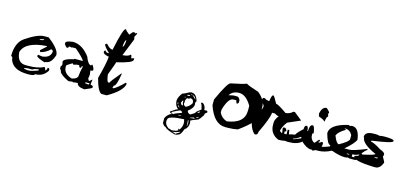

<svg xmlns="http://www.w3.org/2000/svg" viewBox="-74 -1221 4120 1949"><g transform="rotate(15 1986.5 -247.0)"><path d="M275.4 -416H319.8Q441.4 -324.2 441.4 -262.2Q412.1 -166.5 352.1 -166.5Q352.1 -160.2 345.7 -160.2Q259.8 -186 255.9 -204.6L262.2 -217.8L307.1 -211.4Q397 -222.2 397 -294.4L377.4 -307.1Q331.5 -261.2 275.4 -249.5L269 -262.2V-269L326.2 -319.8V-326.2Q107.4 -313 70.3 -198.2V-185.5Q81.5 -83 166.5 -83H191.9Q295.9 -83 358.4 -115.2Q371.1 -99.1 371.1 -83Q385.7 -83 390.6 -115.2H397Q409.7 -113.3 409.7 -102.5V-89.8Q366.2 -19 281.7 -19Q281.7 0 211.4 0Q51.8 0 19 -102.5Q19 -134.3 0 -134.3Q0 -277.8 83 -333Q205.6 -416 275.4 -416ZM236.8 -377.4V-371.1H262.2Q274.9 -377.4 281.7 -377.4V-383.8H275.4ZM243.2 -57.6H191.9L160.2 -51.3V-44.9L191.9 -38.6H211.4Q237.8 -38.6 307.1 -64V-76.7Q258.8 -70.3 243.2 -57.6Z M569.3 -436Q668 -436 748 -329.6Q776.4 -251.5 809.6 -251.5Q811.5 -262.7 820.8 -262.7Q842.8 -232.9 842.8 -212.4Q842.8 -201.2 815.4 -201.2L820.8 -162.1V-150.9L815.4 -117.7Q823.7 -94.7 832 -94.7L859.9 -117.7V-111.8Q854.5 -81.5 854.5 -61.5Q882.3 -60.1 882.3 -44.9V-39.6Q882.3 -29.8 804.2 0Q726.1 -8.8 726.1 -44.9Q705.6 -44.9 675.3 -39.6Q669.9 -39.6 669.9 -44.9L642.1 -39.6H625.5Q551.3 -75.2 530.3 -106Q530.3 -121.6 513.2 -139.6V-162.1L524.4 -178.7V-189.9Q524.4 -202.6 519 -212.4Q519 -245.6 625.5 -268.1Q625.5 -273.9 630.9 -273.9H714.8V-279.8Q691.9 -314 614.3 -379.9H575.2Q569.3 -379.9 569.3 -374.5L558.1 -379.9H541.5Q541.5 -363.3 530.3 -363.3H524.4Q519 -363.3 496.6 -391.1V-407.7Q496.6 -426.3 569.3 -436ZM619.6 -223.6Q564 -190.4 564 -184.1V-173.3Q564 -100.6 653.3 -72.8Q714.8 -85.9 714.8 -123Q714.8 -149.4 731.4 -218.3L720.2 -223.6Q720.2 -201.2 709 -201.2Q695.3 -201.2 692.4 -223.6H681.2Q667.5 -223.6 630.9 -212.4Q630.9 -223.6 619.6 -223.6ZM798.3 -72.8V-61.5Q823.7 -61.5 832 -56.2L842.8 -72.8Z M1058.6 -697.8Q1058.6 -687.5 1102.1 -654.3L1132.8 -689.5H1151.4Q1157.7 -689.5 1157.7 -680.7L1169.9 -689.5H1176.3V-680.7L1157.7 -645.5Q1163.6 -628.9 1163.6 -619.6L1089.8 -436H1095.7Q1152.8 -440.4 1169.9 -462.4Q1182.1 -462.4 1182.1 -427.7L1213.4 -436V-418.9Q1213.4 -387.2 1046.4 -349.1Q1046.4 -338.4 997.1 -209.5Q1007.3 -130.9 1022 -130.9H1034.2Q1034.2 -142.6 1127 -252.9H1132.8Q1111.8 -113.3 1083.5 -113.3Q1083.5 -104 1077.1 -87.4H1089.8Q1127.9 -106.4 1194.8 -174.3L1207 -165.5Q1194.3 -87.4 1040.5 0H984.9Q944.8 -16.6 910.6 -148.4Q953.6 -305.2 960 -383.8Q898.4 -394.5 898.4 -418.9Q900.4 -436 910.6 -436L929.2 -418.9H953.6Q892.1 -475.6 892.1 -497.1L904.3 -505.9H910.6Q946.3 -462.4 978.5 -462.4Q1027.8 -697.8 1052.7 -697.8ZM1067.9 -519Q1085.4 -519 1089.8 -591.8Q1072.3 -591.8 1067.9 -519Z M1862.8 -252Q1920.4 -252 1937.5 -174.3Q1932.1 -174.3 1926.8 -156.7L1930.2 -149.4V-146Q1930.2 -101.6 1877 -64.5Q1877 -42 1905.3 -32.7H1912.6Q1958.5 -58.1 1958.5 -68.4Q1959 -73.7 2007.8 -110.4Q1997.6 -159.2 1986.8 -170.4V-177.7H2004.4Q2036.1 -156.2 2036.1 -110.4L2043.5 -114.3L2050.3 -110.4L2057.6 -114.3Q2071.8 -108.9 2071.8 -103.5V-96.2Q2046.9 -76.7 2046.9 -71.8L2050.3 -64.5Q2013.7 -10.3 2004.4 -4.4Q1934.6 21 1926.8 27.3Q1926.8 36.1 1930.2 55.7Q1930.2 102.5 1891.1 129.9Q1870.1 197.3 1838.4 197.3Q1838.4 204.1 1813.5 204.1H1806.6Q1714.8 178.2 1700.2 154.8Q1683.1 154.8 1665 122.6V73.2Q1677.2 41 1714.4 16.6Q1728.5 16.6 1728.5 9.8Q1712.9 9.8 1704.1 -4.4V-7.8Q1759.8 -48.8 1778.3 -50.3Q1739.3 -79.6 1739.3 -135.3Q1744.1 -175.3 1778.3 -216.8Q1791 -216.8 1848.6 -248.5Q1856.9 -248.5 1862.8 -252ZM1866.7 -231V-227.1Q1874.5 -227.1 1880.9 -223.6V-231ZM1884.3 -227.1 1919.4 -191.9V-195.3Q1912.1 -219.2 1891.1 -227.1ZM1831.1 -212.9V-209.5H1841.8L1859.4 -212.9V-220.2H1838.4Q1831.1 -219.2 1831.1 -212.9ZM1810.1 -191.9V-184.6Q1816.9 -188.5 1820.8 -188.5V-191.9ZM1859.4 -181.2 1841.8 -184.6Q1831.5 -184.6 1820.8 -149.4Q1820.8 -146 1824.2 -146L1820.8 -128.4V-117.7Q1829.6 -96.2 1848.6 -96.2Q1886.2 -114.7 1905.3 -149.4Q1905.3 -191.9 1866.7 -191.9Q1859.4 -191.9 1859.4 -181.2ZM1788.6 -124.5Q1793.9 -103.5 1806.6 -100.1Q1813.5 -100.1 1813.5 -106.9Q1806.6 -120.1 1806.6 -135.3V-149.4H1802.7Q1797.4 -149.4 1788.6 -124.5ZM1756.8 -121.1V-106.9Q1758.3 -100.1 1764.2 -100.1V-103.5L1760.3 -121.1ZM1764.2 -96.2V-92.8Q1772 -73.7 1785.2 -71.8V-75.2ZM1976.1 -71.8V-68.4Q1996.1 -68.4 2001 -85.9H1997.6Q1976.1 -76.2 1976.1 -71.8ZM1721.7 -7.8V2.4Q1740.7 9.8 1742.7 9.8Q1750.5 -1.5 1824.2 -25.9V-36.1L1802.7 -46.9Q1760.7 -29.3 1721.7 -7.8ZM1976.1 -18.6V-15.1H1986.8Q1997.6 -17.6 2001 -29.3H1997.6Q1983.9 -18.6 1976.1 -18.6ZM1916 2.4V6.3Q1927.2 -1 1965.3 -1V-4.4Q1955.1 -4.4 1955.1 -11.7Q1916 -2 1916 2.4ZM1795.9 2.4 1799.3 9.8Q1813.5 2.4 1824.2 2.4V-1H1816.9ZM1693.4 98.1Q1693.4 135.3 1739.3 165L1746.6 161.6Q1762.7 172.4 1767.6 172.4Q1774.4 168.9 1778.3 168.9V172.4Q1785.6 168.9 1810.1 165Q1810.1 168.9 1813.5 168.9Q1813.5 163.1 1835 154.8Q1831.1 149.9 1831.1 136.7L1845.2 144Q1870.1 108.4 1870.1 73.2Q1870.1 53.2 1862.8 30.8Q1696.8 39.1 1696.8 76.7Q1693.4 82 1693.4 98.1ZM1901.9 30.8Q1905.3 46.4 1905.3 87.4H1909.2Q1909.2 74.7 1912.6 55.7Q1909.2 41.5 1909.2 30.8ZM1781.7 183.1V186.5Q1796.4 186.5 1813.5 197.3Q1856.4 173.3 1859.4 165H1852.5Q1816.9 183.1 1781.7 183.1Z M2385.7 -482.9Q2410.6 -465.8 2516.6 -432.6Q2597.2 -367.7 2597.2 -292V-211.4Q2597.2 -141.1 2416 -10.3Q2363.3 0 2315.4 0H2285.2Q2165.5 0 2104 -181.2V-241.7Q2195.3 -441.4 2224.6 -442.9Q2342.3 -466.3 2385.7 -482.9ZM2234.9 -321.8 2285.2 -332H2325.2Q2339.8 -332 2355.5 -301.8V-281.7Q2355.5 -261.7 2335.4 -261.7Q2325.2 -281.2 2325.2 -292H2294.9Q2241.2 -292 2204.6 -161.1V-130.9Q2227.1 -80.6 2285.2 -60.5Q2466.3 -85.9 2466.3 -221.2V-271.5Q2407.2 -372.1 2335.4 -372.1Q2267.6 -372.1 2234.9 -321.8Z M2674.8 -437.5Q2685.1 -437.5 2724.1 -362.8Q2747.1 -362.8 2839.8 -296.9Q2885.3 -299.8 2914.6 -330.1H2931.2L3013.7 -263.7L2881.3 -206.1Q2841.8 -156.2 2832 -106.4L2856.4 -89.8H2906.2V-139.6H2922.9L2939.5 -32.2Q2899.4 -15.6 2839.8 -15.6Q2749 -54.2 2749 -147.9V-172.9Q2749 -203.1 2782.2 -247.1Q2761.7 -247.1 2740.7 -263.7H2707.5Q2707.5 -211.9 2625 -40.5Q2625 -7.3 2600.1 -7.3H2591.8Q2553.2 -40.5 2534.2 -114.7Q2521 -114.7 2501 -147.9Q2567.4 -171.4 2567.4 -222.2Q2608.4 -272 2608.4 -305.2Q2608.4 -313 2575.2 -354.5V-371.1Q2578.1 -387.7 2591.8 -387.7H2600.1Q2616.2 -371.1 2649.9 -371.1Q2658.2 -437.5 2674.8 -437.5Z M3232.4 -454.1Q3267.1 -423.8 3267.1 -412.6L3259.8 -398.9Q3267.1 -387.2 3267.1 -371.6Q3252.9 -371.6 3246.1 -316.4H3239.3Q3239.3 -329.1 3177.2 -350.6L3170.4 -378.4Q3184.1 -454.1 3232.4 -454.1ZM3135.7 -247.1H3142.6Q3158.2 -247.1 3170.4 -171.4Q3156.7 -169.4 3156.7 -157.7Q3156.7 -103.5 3197.8 -81.5H3204.6L3239.3 -123Q3252.9 -121.1 3252.9 -109.4Q3239.3 -106.9 3239.3 -95.7H3252.9L3273.9 -109.4Q3287.6 -106.9 3287.6 -95.7V-88.9Q3287.6 -30.3 3218.8 -5.9H3184.1Q3138.7 -5.9 3080.6 -61Q3038.6 -19.5 2942.9 -19.5H2936Q2877.4 -19.5 2853 -61Q2853 -84 2859.9 -95.7L2853 -136.7Q2855 -150.9 2866.7 -150.9H2873.5Q2883.8 -150.9 2894.5 -129.9V-116.2H2880.9V-95.7Q2880.9 -85.4 2901.4 -74.7Q2901.4 -95.7 2991.2 -109.4Q3009.3 -141.6 3060.1 -185.1Q3060.1 -226.6 3080.6 -226.6Q3101.6 -226.6 3101.6 -178.2H3108.4Q3108.4 -242.2 3135.7 -247.1ZM2983.9 -67.9V-61H2991.2L3060.1 -88.9V-102.5H3053.2Q3006.3 -67.9 2983.9 -67.9Z M3493.7 -344.7 3505.9 -338.4Q3516.6 -344.7 3530.8 -344.7Q3601.1 -344.7 3616.7 -221.7Q3596.2 -178.7 3518.1 -110.8Q3512.2 -110.8 3512.2 -104.5H3561.5Q3600.6 -104.5 3739.7 -160.2V-147.5Q3729.5 -147.5 3678.2 -85.9Q3638.7 -67.9 3616.7 -67.9H3604.5V-43H3653.8Q3655.8 -65.9 3678.2 -80.1L3684.6 -67.9V-55.2Q3671.9 -30.8 3647.5 -18.6H3592.3Q3578.1 -18.6 3567.4 -24.4Q3556.6 -18.6 3543 -18.6H3530.8Q3482.4 -18.6 3395 -49.3Q3323.7 -12.2 3259.8 -12.2H3229L3210.4 0H3204.6Q3195.8 0 3186 -18.6V-24.4Q3214.4 -24.4 3223.1 -61.5L3247.6 -55.2Q3286.6 -55.2 3364.3 -85.9V-98.6Q3332.5 -98.6 3302.7 -209Q3302.7 -300.8 3487.3 -344.7ZM3462.9 -301.3V-295.4H3475.1V-289.1Q3409.2 -251.5 3389.2 -209Q3416.5 -133.8 3444.3 -129.4Q3540.5 -182.6 3543 -209V-252.4Q3516.1 -301.3 3469.2 -301.3ZM3548.8 -61.5V-55.2H3573.7V-61.5Z M3790 -325.7Q3809.1 -325.7 3818.4 -319.8Q3849.1 -325.7 3869.6 -325.7Q3972.7 -325.7 3972.7 -308.6V-302.7Q3972.7 -281.2 3755.4 -251.5V-239.7Q3783.7 -239.7 3864.3 -188.5Q3908.2 -172.9 3915.5 -154.3V-148.4Q3915.5 -135.7 3909.7 -125.5Q3938.5 -75.7 3938.5 -68.4Q3911.1 0 3864.3 0H3841.3Q3629.9 -7.3 3629.9 -51.3V-57.1Q3659.2 -68.4 3675.8 -68.4V-74.2Q3664.1 -91.8 3658.7 -114.3L3669.9 -120.1H3675.8Q3698.7 -91.3 3704.1 -91.3Q3830.1 -118.7 3830.1 -131.3Q3675.8 -199.7 3675.8 -262.7Q3669.9 -262.7 3669.9 -268.6Q3669.9 -325.7 3761.2 -325.7ZM3830.1 -97.2V-91.3H3858.4L3864.3 -103Z"/></g></svg>

Font: Otrack
Style: Regular
Weight: 400
Designer: Sodina
Foundry: Sodina
Version: Version 2.10 June 16, 2016